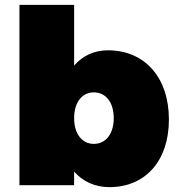

<svg xmlns="http://www.w3.org/2000/svg" viewBox="-20 -762 730 790"><path d="M424 -555C368 -555 320 -533 285 -492V-742H60V0H285V-56C321 -15 371 8 430 8C579 8 675 -101 675 -270C675 -443 576 -555 424 -555ZM366 -170C317 -170 285 -212 285 -276C285 -340 317 -382 366 -382C416 -382 448 -340 448 -276C448 -212 416 -170 366 -170Z"/></svg>

Font: Montserrat arm Black
Style: Regular
Weight: 900
Designer: Julieta Ulanovsky
Foundry: Julieta Ulanovsky
Version: Version 6.000;PS 006.000;hotconv 1.0.88;makeotf.lib2.5.64775